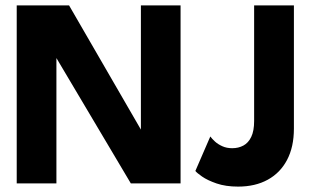

<svg xmlns="http://www.w3.org/2000/svg" viewBox="-20 -680 1171 712"><path d="M153.6 -524.7 189.2 -522.9V0H42V-660H236.1L538 -138.1L502.5 -136V-660H649.6V0H465.1ZM1069.9 -203.1Q1069.9 -135.4 1044.7 -87.3Q1019.5 -39.1 973 -13.6Q926.6 12 862.9 12Q817.1 12 783.1 0.3Q749.2 -11.4 729.2 -25.4Q709.2 -39.4 704.5 -46.1L759.9 -173.9Q766 -165.5 777 -155.3Q788.1 -145.1 804.3 -137.8Q820.6 -130.4 841.1 -130.4Q864.4 -130.4 882.7 -140.3Q901 -150.1 911.7 -172.4Q922.4 -194.6 922.4 -231.2V-660H1069.9Z"/></svg>

Font: League Spartan Extralight
Style: Regular
Weight: 200
Foundry: The League of Moveable Type
Version: Version 2.300; ttfautohint (v1.8.3)